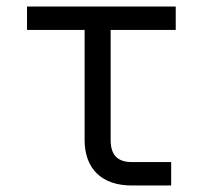

<svg xmlns="http://www.w3.org/2000/svg" viewBox="-20 -570 640 590"><path d="M506 0V-72H385C341 -72 320 -94 320 -140V-478H520V-550H63V-478H240V-140C240 -51 293 0 385 0Z"/></svg>

Font: Tekne LDO Light
Style: Regular
Weight: 300
Monospace: yes
Designer: Alessio Laiso, Mario Rullo, Paolo Rosset
Foundry: Alessio Laiso
Version: Version 1.000;hotconv 1.0.109;makeotfexe 2.5.65596